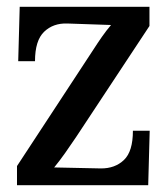

<svg xmlns="http://www.w3.org/2000/svg" viewBox="-20 -546 494 566"><path d="M30.1 0V-56.5Q86.5 -141.9 142.3 -227.5Q198 -313.2 254.5 -398.6Q268.4 -420.2 280.7 -437.8Q293 -455.4 307.3 -472.3L178.6 -476.7Q137.1 -478.2 110.2 -452.5Q83.2 -426.8 83.2 -365.6H33.7L38.1 -525.9H420.6V-469.4L204.3 -141.9Q188.5 -118.4 172.5 -95.7Q156.6 -73 139.7 -52.4L277.2 -49.5Q318.7 -49.1 345.3 -74.3Q371.8 -99.4 371.8 -160.6H421.3L416.9 0Z"/></svg>

Font: Parastoo
Style: Regular
Weight: 400
Foundry: Saber Rastikerdar (saber.rastikerdar@gmail.com)
Version: Version 3.000